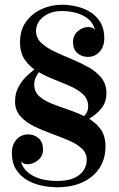

<svg xmlns="http://www.w3.org/2000/svg" viewBox="-20 -780 504 810"><path d="M132 -649.5Q132 -620.5 153.2 -600Q174.5 -579.5 208.5 -563.2Q242.5 -547 280.5 -531.5Q318.5 -516 352.5 -497Q386.5 -478 407.8 -451.5Q429 -425 429 -386.5Q429 -354 413.8 -331.2Q398.5 -308.5 374.2 -291Q350 -273.5 323 -257L302 -260Q322.5 -277.5 337.2 -293Q352 -308.5 352 -330.5Q352 -361.5 331.2 -381.2Q310.5 -401 277.8 -415.8Q245 -430.5 208.2 -444.8Q171.5 -459 138.8 -478.2Q106 -497.5 85.2 -527Q64.5 -556.5 64.5 -602Q64.5 -654 90.5 -689.2Q116.5 -724.5 156.8 -742.2Q197 -760 240 -760Q273 -760 305 -752.2Q337 -744.5 363 -727.8Q389 -711 404.5 -684.2Q420 -657.5 420 -618.5Q420 -584.5 400.5 -562.2Q381 -540 351 -540Q324.5 -540 306.2 -556.2Q288 -572.5 288 -603Q288 -630.5 308.2 -648.2Q328.5 -666 354 -666Q362 -666 369.8 -662.5Q377.5 -659 381 -654Q373.5 -682 352.8 -699.5Q332 -717 302.8 -725.2Q273.5 -733.5 240 -733.5Q209.5 -733.5 185 -722.5Q160.5 -711.5 146.2 -692.2Q132 -673 132 -649.5ZM124.5 -423.5Q124.5 -392.5 146.2 -373.5Q168 -354.5 202.2 -341.2Q236.5 -328 274.8 -315Q313 -302 347.2 -283.8Q381.5 -265.5 403.2 -236.8Q425 -208 425 -162Q425 -110 399.8 -71.2Q374.5 -32.5 328.8 -11.2Q283 10 221.5 10Q188.5 10 154.8 2.8Q121 -4.5 92.8 -21.2Q64.5 -38 47.2 -66Q30 -94 30 -135Q30 -169.5 49.5 -191.2Q69 -213 98.5 -213Q125 -213 143.2 -196.5Q161.5 -180 161.5 -149.5Q161.5 -122 141 -104.5Q120.5 -87 93.5 -87Q85.5 -87.5 78.2 -91Q71 -94.5 67.5 -100Q74.5 -76 90.2 -60Q106 -44 127.5 -34.2Q149 -24.5 173.2 -20.5Q197.5 -16.5 221.5 -16.5Q264.5 -16.5 292 -28.8Q319.5 -41 332.8 -61.5Q346 -82 346 -105.5Q346 -134.5 324.2 -154.2Q302.5 -174 268 -188.5Q233.5 -203 194.8 -217Q156 -231 121.5 -248.2Q87 -265.5 65.2 -290.5Q43.5 -315.5 43.5 -352Q43.5 -388.5 59.5 -416.2Q75.5 -444 97.8 -464Q120 -484 139.5 -497H162Q157.5 -491 148.5 -480.8Q139.5 -470.5 132 -456Q124.5 -441.5 124.5 -423.5Z"/></svg>

Font: Bodoni Moda SC 9pt SemiBold
Style: Regular
Weight: 600
Designer: Owen Earl
Foundry: indestructible type
Version: Version 2.005